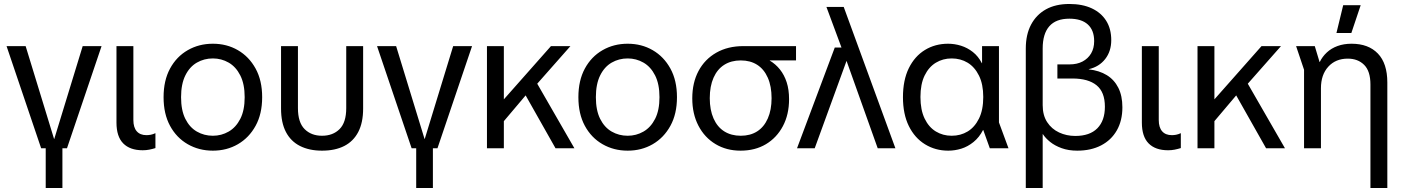

<svg xmlns="http://www.w3.org/2000/svg" viewBox="-20 -746 7058 966"><path d="M187 0 13 -514H109L252 -47H253L396 -514H491L317 0ZM210 200V-16H294V200Z M698 10Q634 10 600 -24.5Q566 -59 566 -129V-514H651V-142Q651 -105 668 -85.5Q685 -66 717 -66Q727 -66 738 -68Q749 -70 762 -76V-1Q746 4 730.5 7Q715 10 698 10Z M1051 12Q981 12 924.5 -20.5Q868 -53 835.5 -113Q803 -173 803 -257Q803 -341 835.5 -401Q868 -461 924.5 -493.5Q981 -526 1051 -526Q1121 -526 1177 -493.5Q1233 -461 1266 -401Q1299 -341 1299 -257Q1299 -173 1266 -113Q1233 -53 1177 -20.5Q1121 12 1051 12ZM1051 -63Q1094 -63 1130.5 -84Q1167 -105 1189 -148Q1211 -191 1211 -257Q1211 -323 1189 -366.5Q1167 -410 1130.5 -431Q1094 -452 1051 -452Q1007 -452 970.5 -431Q934 -410 912.5 -366.5Q891 -323 891 -257Q891 -191 912.5 -148Q934 -105 970.5 -84Q1007 -63 1051 -63Z M1600 12Q1536 12 1489.5 -11.5Q1443 -35 1418.5 -82Q1394 -129 1394 -200V-514H1479V-202Q1479 -130 1512.5 -96.5Q1546 -63 1600 -63Q1655 -63 1688.5 -96.5Q1722 -130 1722 -202V-514H1807V-200Q1807 -129 1782.5 -82Q1758 -35 1712 -11.5Q1666 12 1600 12Z M2051 0 1877 -514H1973L2116 -47H2117L2260 -514H2355L2181 0ZM2074 200V-16H2158V200Z M2480 -95V-245H2514L2752 -514H2850L2661 -300L2644 -289ZM2430 0V-514H2515V0ZM2775 0 2606 -299 2661 -363 2870 0Z M3138 12Q3068 12 3011.5 -20.5Q2955 -53 2922.5 -113Q2890 -173 2890 -257Q2890 -341 2922.5 -401Q2955 -461 3011.5 -493.5Q3068 -526 3138 -526Q3208 -526 3264 -493.5Q3320 -461 3353 -401Q3386 -341 3386 -257Q3386 -173 3353 -113Q3320 -53 3264 -20.5Q3208 12 3138 12ZM3138 -63Q3181 -63 3217.5 -84Q3254 -105 3276 -148Q3298 -191 3298 -257Q3298 -323 3276 -366.5Q3254 -410 3217.5 -431Q3181 -452 3138 -452Q3094 -452 3057.5 -431Q3021 -410 2999.5 -366.5Q2978 -323 2978 -257Q2978 -191 2999.5 -148Q3021 -105 3057.5 -84Q3094 -63 3138 -63Z M3706 12Q3635 12 3580 -21Q3525 -54 3494 -113.5Q3463 -173 3463 -251Q3463 -330 3494.5 -389Q3526 -448 3584 -481Q3642 -514 3720 -514H3985V-442H3853V-441Q3882 -424 3904 -396.5Q3926 -369 3938 -332Q3950 -295 3950 -247Q3950 -170 3919 -111.5Q3888 -53 3833.5 -20.5Q3779 12 3706 12ZM3707 -63Q3755 -63 3789.5 -85Q3824 -107 3843 -150Q3862 -193 3862 -252Q3862 -312 3843 -355Q3824 -398 3789.5 -420Q3755 -442 3707 -442Q3659 -442 3624 -420Q3589 -398 3570 -355Q3551 -312 3551 -252Q3551 -193 3570 -150Q3589 -107 3624 -85Q3659 -63 3707 -63Z M4396 0 4228 -471 4220 -490 4138 -711H4225L4485 0ZM3990 0 4180 -507H4266V-453H4244L4079 0Z M4751 12Q4686 12 4634 -20Q4582 -52 4552.5 -112Q4523 -172 4523 -257Q4523 -343 4552.5 -403Q4582 -463 4633.5 -494.5Q4685 -526 4750 -526Q4783 -526 4815 -516Q4847 -506 4874.5 -484.5Q4902 -463 4920 -428H4921V-514H5006V-130L5054 0H4960L4927 -92H4926Q4907 -55 4878 -31.5Q4849 -8 4816.5 2Q4784 12 4751 12ZM4768 -63Q4813 -63 4848.5 -84.5Q4884 -106 4905.5 -149.5Q4927 -193 4927 -258Q4927 -322 4905.5 -365.5Q4884 -409 4848.5 -430.5Q4813 -452 4768 -452Q4724 -452 4688.5 -430.5Q4653 -409 4632 -366Q4611 -323 4611 -258Q4611 -193 4632 -149.5Q4653 -106 4688.5 -84.5Q4724 -63 4768 -63Z M5141 200V-502Q5141 -572 5167.5 -622Q5194 -672 5242.5 -699Q5291 -726 5360 -726Q5426 -726 5473 -704Q5520 -682 5545.5 -641.5Q5571 -601 5571 -544Q5571 -488 5540.5 -449Q5510 -410 5458 -398V-397Q5511 -391 5548.5 -368Q5586 -345 5606.5 -304.5Q5627 -264 5627 -206Q5627 -139 5599 -90Q5571 -41 5520 -14.5Q5469 12 5400 12Q5356 12 5321.5 -0.5Q5287 -13 5263.5 -32Q5240 -51 5227 -71H5226V200ZM5390 -62Q5463 -62 5501 -100.5Q5539 -139 5539 -209Q5539 -283 5497 -317Q5455 -351 5376 -351H5300V-422H5361Q5399 -422 5426.5 -436.5Q5454 -451 5469.5 -477Q5485 -503 5485 -539Q5485 -594 5453 -623Q5421 -652 5360 -652Q5293 -652 5259.5 -614Q5226 -576 5226 -502V-217Q5226 -166 5248.5 -131.5Q5271 -97 5308.5 -79.5Q5346 -62 5390 -62Z M5857 10Q5793 10 5759 -24.5Q5725 -59 5725 -129V-514H5810V-142Q5810 -105 5827 -85.5Q5844 -66 5876 -66Q5886 -66 5897 -68Q5908 -70 5921 -76V-1Q5905 4 5889.5 7Q5874 10 5857 10Z M6055 -95V-245H6089L6327 -514H6425L6236 -300L6219 -289ZM6005 0V-514H6090V0ZM6350 0 6181 -299 6236 -363 6445 0Z M6875 200V-321Q6875 -388 6843.5 -419.5Q6812 -451 6761 -451Q6700 -451 6663 -410.5Q6626 -370 6626 -302V0H6541V-395L6501 -514H6595L6619 -434H6620Q6633 -461 6655.5 -482Q6678 -503 6709.5 -514.5Q6741 -526 6780 -526Q6865 -526 6912.5 -476.5Q6960 -427 6960 -331V200ZM6704 -580 6738 -720H6826L6779 -580Z"/></svg>

Font: TikTok Sans 24pt
Style: Regular
Weight: 400
Version: Version 4.000